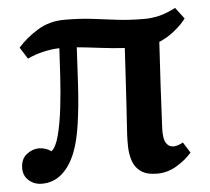

<svg xmlns="http://www.w3.org/2000/svg" viewBox="-44 -565 685 627"><g transform="rotate(-5 298.5 -251.0)"><path d="M69 16Q44 16 26 0Q8 -16 9 -42Q10 -71 29 -85.5Q48 -100 68 -100Q91 -100 109 -87Q124 -98 134 -136.5Q144 -175 150 -226.5Q156 -278 159 -329.5Q162 -381 164 -420Q137 -419 111 -413Q85 -407 59 -395L35 -433Q61 -463 100 -487Q139 -511 188 -511Q239 -511 279.5 -506Q320 -501 360 -496Q400 -491 450 -491Q472 -491 496.5 -496.5Q521 -502 552 -518L580 -481Q567 -463 542.5 -443Q518 -423 491 -412Q487 -344 483 -273Q479 -202 476 -134Q474 -97 483 -82.5Q492 -68 508 -68Q521 -68 539 -78L561 -43Q541 -20 511 -2Q481 16 447 16Q412 16 393 2Q374 -12 367 -34Q360 -56 359.5 -79Q359 -102 360 -120Q363 -162 366 -213.5Q369 -265 372 -315Q375 -365 377 -402Q340 -404 296.5 -409.5Q253 -415 221 -418Q218 -354 214 -288.5Q210 -223 202 -168Q194 -113 180 -77Q163 -33 135 -8.5Q107 16 69 16Z"/></g></svg>

Font: Lora SemiBold
Style: Italic
Weight: 600
Italic angle: -3°
Designer: Olga Karpushina, Alexei Vanyashin (Cyrillic)
Foundry: Cyreal
Version: Version 3.011; ttfautohint (v1.8.4.7-5d5b)